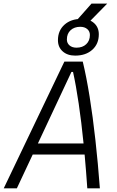

<svg xmlns="http://www.w3.org/2000/svg" viewBox="-36 -1031 642 1051"><path d="M356.4 -888.7 464.8 -1011.2H550.8L430.7 -888.7ZM-15.6 0 316.4 -693.8H417Q437 -611.3 454.6 -501.7Q472.2 -392.1 486.3 -264.4Q500.5 -136.7 510.7 0H441.9Q435.5 -93.8 427.2 -185.1H143.1L56.2 0ZM171.4 -245.6H421.4Q409.7 -363.3 394.8 -463.9Q379.9 -564.5 363.8 -637.2H355ZM375.5 -726.6Q333 -726.6 307.1 -749.8Q281.2 -772.9 281.2 -811Q281.2 -863.8 316.9 -895.8Q352.5 -927.7 410.6 -927.7Q453.1 -927.7 479 -904.5Q504.9 -881.3 504.9 -843.3Q504.9 -790.5 469.2 -758.5Q433.6 -726.6 375.5 -726.6ZM382.8 -770Q416 -770 436 -789.1Q456.1 -808.1 456.1 -839.4Q456.1 -859.4 441.7 -871.8Q427.2 -884.3 403.3 -884.3Q370.6 -884.3 350.3 -865.5Q330.1 -846.7 330.1 -814.9Q330.1 -794.9 344.5 -782.5Q358.9 -770 382.8 -770Z"/></svg>

Font: Cascadia Code Light
Style: Italic
Weight: 300
Italic angle: -10°
Monospace: yes
Designer: Aaron Bell
Foundry: Saja Typeworks
Version: Version 2404.023; ttfautohint (v1.8.4)